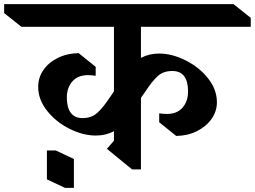

<svg xmlns="http://www.w3.org/2000/svg" viewBox="-93 -806 1228 925"><path d="M586 -527Q625 -548 674 -548Q735 -548 800.5 -515.5Q866 -483 909 -429Q952 -375 952 -313Q952 -270 926.5 -233.5Q901 -197 856.5 -174.5Q812 -152 756 -151L674 -217V-260Q694 -257 711 -257Q760 -257 786.5 -287.5Q813 -318 813 -365Q813 -464 737 -464Q694 -464 667 -439.5Q640 -415 608 -366Q601 -357 589 -339L586 -334V10H543L422 -89L456 -128V-174Q417 -153 369 -153Q307 -153 242 -185.5Q177 -218 134 -272Q91 -326 91 -388Q91 -432 116 -468.5Q141 -505 185.5 -527Q230 -549 286 -550L368 -484V-441Q349 -444 331 -444Q282 -444 255.5 -413.5Q229 -383 229 -336Q229 -288 248 -262.5Q267 -237 305 -237Q348 -237 376 -262.5Q404 -288 437 -338L454 -363L456 -366V-677H10L-73 -743V-786H1032L1115 -720V-677H586ZM263 99H220L133 58V-81H176L263 -40Z"/></svg>

Font: InknutAntiqua
Style: Medium
Weight: 500
Designer: Claus Eggers Srensen
Foundry: Claus Eggers Srensen
Version: Version 1.000; ttfautohint (v1.2) -l 7 -r 28 -G 50 -x 13 -D 